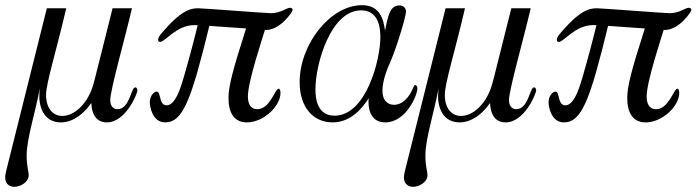

<svg xmlns="http://www.w3.org/2000/svg" viewBox="-31 -462 2692 742"><path d="M-11 224C-11 252 10 260 24 260C48 260 80 242 80 215C80 201 72 181 72 139C72 75 104 -21 123 -121C122 -111 121 -101 121 -90C121 -37 146 11 204 11C253 11 295 -25 321 -63H322C325 0 358 11 382 11C454 11 500 -99 500 -113C500 -121 494 -127 488 -123C475 -114 467 -40 423 -40C412 -40 395 -47 395 -75C395 -114 451 -310 479 -430H404L337 -163C334 -150 330 -137 326 -124C304 -59 256 -14 210 -14C172 -14 147 -45 147 -95C147 -140 185 -259 225 -430H150L-6 194C-8 203 -11 214 -11 224Z M548 -67C548 -48 559 11 607 11C676 11 708 -75 778 -362L920 -352C868 -190 852 -128 852 -83C852 -26 874 11 923 11C988 11 1053 -52 1053 -103C1053 -110 1051 -121 1044 -119C1030 -113 1011 -40 963 -40C949 -40 927 -47 927 -89C927 -147 983 -313 993 -347C994 -347 995 -346 996 -346C1054 -346 1100 -418 1100 -423C1100 -428 1096 -432 1090 -432C1077 -432 1053 -411 1016 -411C995 -411 756 -430 735 -430C705 -430 668 -423 588 -327C582 -319 580 -312 580 -308C580 -303 583 -300 588 -300C607 -300 651 -365 720 -365H733C724 -326 698 -228 681 -170C672 -141 651 -55 613 -55C582 -55 592 -108 575 -108C564 -108 548 -92 548 -67Z M1127 -144C1127 -49 1178 11 1255 11C1325 11 1371 -46 1393 -81H1394C1394 -78 1393 -75 1393 -72C1393 0 1432 11 1458 11C1538 11 1582 -94 1582 -120C1582 -129 1574 -142 1567 -126C1550 -82 1522 -57 1492 -57C1474 -57 1447 -67 1447 -112C1447 -158 1474 -215 1479 -226C1503 -282 1538 -399 1538 -417C1538 -432 1527 -441 1513 -441C1478 -441 1469 -407 1457 -343C1452 -382 1440 -442 1368 -442C1246 -442 1127 -292 1127 -144ZM1188 -116C1188 -217 1248 -422 1364 -422C1422 -422 1439 -374 1439 -319C1439 -231 1384 -15 1262 -15C1198 -15 1188 -75 1188 -116Z M1530 224C1530 252 1551 260 1565 260C1589 260 1621 242 1621 215C1621 201 1613 181 1613 139C1613 75 1645 -21 1664 -121C1663 -111 1662 -101 1662 -90C1662 -37 1687 11 1745 11C1794 11 1836 -25 1862 -63H1863C1866 0 1899 11 1923 11C1995 11 2041 -99 2041 -113C2041 -121 2035 -127 2029 -123C2016 -114 2008 -40 1964 -40C1953 -40 1936 -47 1936 -75C1936 -114 1992 -310 2020 -430H1945L1878 -163C1875 -150 1871 -137 1867 -124C1845 -59 1797 -14 1751 -14C1713 -14 1688 -45 1688 -95C1688 -140 1726 -259 1766 -430H1691L1535 194C1533 203 1530 214 1530 224Z M2089 -67C2089 -48 2100 11 2148 11C2217 11 2249 -75 2319 -362L2461 -352C2409 -190 2393 -128 2393 -83C2393 -26 2415 11 2464 11C2529 11 2594 -52 2594 -103C2594 -110 2592 -121 2585 -119C2571 -113 2552 -40 2504 -40C2490 -40 2468 -47 2468 -89C2468 -147 2524 -313 2534 -347C2535 -347 2536 -346 2537 -346C2595 -346 2641 -418 2641 -423C2641 -428 2637 -432 2631 -432C2618 -432 2594 -411 2557 -411C2536 -411 2297 -430 2276 -430C2246 -430 2209 -423 2129 -327C2123 -319 2121 -312 2121 -308C2121 -303 2124 -300 2129 -300C2148 -300 2192 -365 2261 -365H2274C2265 -326 2239 -228 2222 -170C2213 -141 2192 -55 2154 -55C2123 -55 2133 -108 2116 -108C2105 -108 2089 -92 2089 -67Z"/></svg>

Font: CMU Serif
Style: Italic
Weight: 500
Italic angle: -14.04°
Version: Version 0.7.0